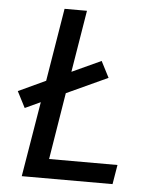

<svg xmlns="http://www.w3.org/2000/svg" viewBox="-53 -781 705 828"><g transform="rotate(5 300.0 -367.5)"><path d="M72 0 126 -325 59 -294 23 -364 141 -419 193 -735H290L246 -467L372 -525L408 -455L230 -373L183 -84H479L465 0Z"/></g></svg>

Font: Iosevka Custom Medium Oblique
Style: Regular
Weight: 500
Italic angle: -9°
Designer: Belleve Invis
Foundry: Belleve Invis
Version: Version 27.0.1